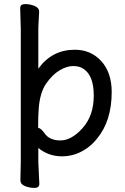

<svg xmlns="http://www.w3.org/2000/svg" viewBox="-20 -740 612 942"><path d="M407 -13Q350 27 284 27Q218 27 168 -14V56L173 162Q173 182 149 182Q125 182 102.5 173Q80 164 80 144L82 55V-596L79 -700Q79 -720 103 -720Q127 -720 149.5 -711Q172 -702 172 -682L168 -605V-403Q235 -496 347 -496Q426 -496 477 -440Q528 -384 528 -288Q528 -148 457 -61Q435 -33 407 -13ZM167 -113Q182 -110 198 -87Q222 -51 276.5 -51Q331 -51 385.5 -112Q440 -173 440 -271Q440 -369 390 -402Q370 -416 339 -416Q308 -416 272.5 -395Q237 -374 206.5 -330Q176 -286 170 -208Q167 -171 167 -113Z"/></svg>

Font: LXGW ZhenKai
Style: Regular
Weight: 400
Designer: LXGW / Fontworks Inc.
Foundry: LXGW / Fontworks Inc.
Version: Version 0.800;June 8, 2025